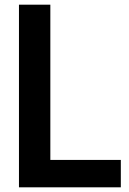

<svg xmlns="http://www.w3.org/2000/svg" viewBox="-20 -800 551 820"><path d="M496 0H61V-780H195V-117H496Z"/></svg>

Font: Tanohe Sans SemiBold
Style: Regular
Weight: 600
Designer: Village Type and Design LLC & Cristiano Sobral
Foundry: Cooper Hewitt Smithsonian Design Museum
Version: Version 1.00;September 29, 2021;FontCreator 13.0.0.2655 64-b